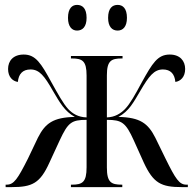

<svg xmlns="http://www.w3.org/2000/svg" viewBox="-20 -765 791 785"><path d="M461 -640C482 -640 499 -655 499 -692C499 -731 482 -745 461 -745C439 -745 422 -731 422 -692C422 -655 439 -640 461 -640ZM295 -640C317 -640 334 -655 334 -692C334 -731 317 -745 295 -745C275 -745 258 -731 258 -692C258 -655 275 -640 295 -640ZM3 0H28C112 0 144 -16 182 -100L224 -191C258 -264 272 -275 334 -275V-81C334 -20 317 -10 274 -10H270V0H480V-10H478C435 -10 417 -19 417 -80V-275C478 -275 494 -264 527 -191L568 -100C607 -16 639 0 723 0H748V-10H742C713 -10 698 -33 657 -116L615 -202C585 -261 553 -285 464 -287C507 -310 525 -345 554 -394C589 -454 610 -481 646 -481C678 -481 694 -462 697 -430C718 -433 737 -450 737 -483C737 -516 716 -542 674 -542C624 -542 603 -506 560 -429C533 -379 513 -342 491 -319C473 -301 450 -286 417 -285V-457C417 -517 435 -526 478 -526H481V-536H270V-526H274C317 -526 334 -516 334 -456V-285C300 -286 277 -300 259 -319C238 -342 218 -379 190 -429C148 -506 126 -542 77 -542C34 -542 13 -516 13 -483C13 -450 32 -433 53 -430C56 -462 72 -481 105 -481C141 -481 162 -454 196 -394C225 -345 244 -310 286 -287C197 -285 165 -261 135 -202L94 -116C52 -33 37 -10 7 -10H3Z"/></svg>

Font: Noto Serif Display Condensed
Style: Regular
Weight: 400
Width: 3
Designer: Monotype Design Team
Foundry: Monotype Imaging Inc.
Version: Version 2.009